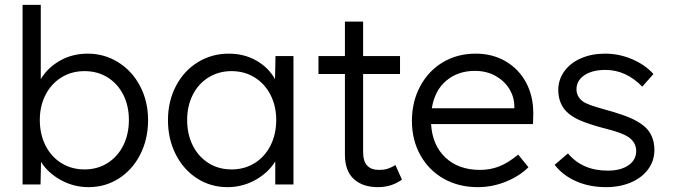

<svg xmlns="http://www.w3.org/2000/svg" viewBox="-20 -760 2776 791"><path d="M149 -93 147 0H73V-740H148V-434Q176 -481 227 -510Q278 -539 341 -539Q410 -539 467 -503.5Q524 -468 557 -405.5Q590 -343 590 -265Q590 -187 558 -124Q526 -61 470 -25Q414 11 345 11Q284 11 231 -18Q178 -47 149 -93ZM511 -266Q511 -324 488 -369.5Q465 -415 423.5 -441Q382 -467 328 -467Q275 -467 233 -441Q191 -415 167.5 -369Q144 -323 144 -266Q144 -207 167.5 -160.5Q191 -114 233 -88Q275 -62 328 -62Q382 -62 423.5 -88.5Q465 -115 488 -161Q511 -207 511 -266Z M672 -265Q672 -343 705 -406Q738 -469 795.5 -504Q853 -539 922 -539Q986 -539 1036 -510.5Q1086 -482 1113 -434L1115 -529H1189V0H1114V-95Q1085 -48 1032 -18.5Q979 11 917 11Q848 11 792 -25Q736 -61 704 -124Q672 -187 672 -265ZM1118 -266Q1118 -323 1094.5 -369Q1071 -415 1029 -441Q987 -467 934 -467Q881 -467 839 -441Q797 -415 774 -369Q751 -323 751 -266Q751 -207 774 -161Q797 -115 838.5 -88.5Q880 -62 934 -62Q987 -62 1029 -88Q1071 -114 1094.5 -160.5Q1118 -207 1118 -266Z M1401 -123V-455H1292V-529H1401V-671H1476V-529H1628V-455H1476V-132Q1476 -60 1542 -60Q1561 -60 1576 -64.5Q1591 -69 1609 -80L1636 -20Q1593 11 1537 11Q1474 11 1437.5 -22.5Q1401 -56 1401 -123Z M1677 -262Q1677 -341 1711 -404.5Q1745 -468 1804.5 -503.5Q1864 -539 1940 -539Q2009 -539 2063 -507.5Q2117 -476 2147 -420.5Q2177 -365 2177 -294L2176 -249H1756Q1761 -162 1815 -111Q1869 -60 1958 -60Q1999 -60 2035.5 -74Q2072 -88 2115 -123L2157 -71Q2121 -35 2065 -12Q2009 11 1948 11Q1870 11 1808.5 -23.5Q1747 -58 1712 -120.5Q1677 -183 1677 -262ZM2099 -314V-321Q2099 -359 2079 -392.5Q2059 -426 2022 -447Q1985 -468 1936 -468Q1867 -468 1819 -428Q1771 -388 1759 -314Z M2265 -81 2320 -128Q2379 -57 2484 -57Q2537 -57 2569 -79Q2601 -101 2601 -138Q2601 -172 2571 -194Q2555 -205 2529.5 -214Q2504 -223 2460 -234Q2401 -250 2366.5 -265.5Q2332 -281 2311 -303Q2280 -338 2280 -389Q2280 -432 2305 -466.5Q2330 -501 2374 -520Q2418 -539 2473 -539Q2531 -539 2584.5 -516Q2638 -493 2672 -455L2626 -403Q2559 -472 2474 -472Q2420 -472 2387.5 -450Q2355 -428 2355 -392Q2355 -363 2380 -343Q2393 -334 2412.5 -327Q2432 -320 2471 -309L2503 -300Q2547 -287 2577 -274Q2607 -261 2629 -244Q2676 -208 2676 -142Q2676 -98 2650.5 -63Q2625 -28 2579.5 -8.5Q2534 11 2477 11Q2408 11 2353 -13.5Q2298 -38 2265 -81Z"/></svg>

Font: Lexend HM
Style: Regular
Weight: 400
Designer: Bonnie Shaver-Troup, Thomas Jockin, Octavio Pardo
Foundry: Lexend
Version: Version 1.091